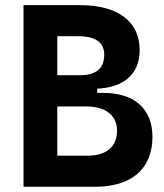

<svg xmlns="http://www.w3.org/2000/svg" viewBox="-20 -713 626 733"><path d="M69.8 0H343.8C482.9 0 562 -69.3 562 -190.4C562 -297.4 493.7 -358.4 373.5 -358.4H351.1V-374.5C454.6 -378.9 513.2 -431.6 513.2 -521.5C513.2 -631.3 430.2 -693.4 284.2 -693.4H69.8ZM198.7 -118.7V-306.6H308.6C383.8 -306.6 426.8 -272.5 426.8 -213.4C426.8 -153.3 385.7 -118.7 315.4 -118.7ZM198.7 -425.8V-574.7H279.3C344.7 -574.7 377.9 -550.8 377.9 -503.9C377.9 -452.1 346.7 -425.8 286.1 -425.8Z"/></svg>

Font: CaskaydiaCove Nerd Font
Style: Bold
Weight: 700
Designer: Aaron Bell
Foundry: Saja Typeworks
Version: Version 2111.1;Nerd Fonts 2.3.0